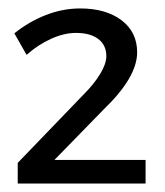

<svg xmlns="http://www.w3.org/2000/svg" viewBox="-20 -795 391 455"><path d="M232 -662Q232 -688 213 -702.5Q194 -717 160 -717Q132 -717 101 -703Q70 -689 43 -665L14 -716Q49 -744 89 -759.5Q129 -775 170 -775Q231 -775 268 -747Q305 -719 305 -671Q305 -612 226 -536L109 -416H325V-360H22V-409L179 -572Q203 -596 217.5 -620Q232 -644 232 -662Z"/></svg>

Font: Gontserrat
Style: Regular
Weight: 400
Designer: Julieta Ulanovsky
Foundry: Julieta Ulanovsky
Version: Version 6.001